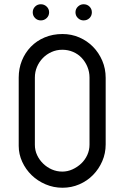

<svg xmlns="http://www.w3.org/2000/svg" viewBox="-20 -883 557 903"><path d="M172 -787Q156 -787 145 -798Q134 -809 134 -825Q134 -841 145 -852Q156 -863 172 -863Q188 -863 199.5 -852Q211 -841 211 -825Q211 -809 199.5 -798Q188 -787 172 -787ZM373 -787Q358 -787 346.5 -798Q335 -809 335 -825Q335 -841 346.5 -852Q358 -863 373 -863Q390 -863 401 -852Q412 -841 412 -825Q412 -809 401 -798Q390 -787 373 -787ZM68 -518Q68 -561 83 -598Q98 -635 125 -663Q152 -691 190 -707Q228 -723 274 -723Q316 -723 353 -707Q390 -691 417.5 -663Q445 -635 461 -597.5Q477 -560 477 -517V-204Q477 -162 461 -125Q445 -88 417.5 -60Q390 -32 353 -16Q316 0 274 0Q232 0 194.5 -16Q157 -32 129 -59Q101 -86 84.5 -122Q68 -158 68 -197ZM144 -202Q144 -176 154.5 -153.5Q165 -131 183 -113.5Q201 -96 224 -86Q247 -76 273 -76Q298 -76 321 -86.5Q344 -97 362 -114Q380 -131 390.5 -154Q401 -177 401 -203V-518Q401 -545 391 -569Q381 -593 364 -611Q347 -629 323.5 -639Q300 -649 273 -649Q246 -649 222.5 -638.5Q199 -628 181.5 -610Q164 -592 154 -568.5Q144 -545 144 -518Z"/></svg>

Font: VDS Compensated
Style: Light
Weight: 300
Designer: artmaker
Foundry: artmaker
Version: Version 1.000 2012 initial release